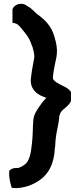

<svg xmlns="http://www.w3.org/2000/svg" viewBox="-20 -793 419 1001"><path d="M28 97V103C26 132 33 157 38 176L41 186L51 187C78 190 104 183 122 178H123C204 150 252 100 264 4V3C264 -7 266 -23 268 -34V-36C268 -40 269 -47 269 -54C270 -60 270 -68 271 -73V-74C274 -105 284 -137 288 -173L289 -187C292 -198 295 -207 301 -213H302V-214C312 -227 335 -238 348 -262L350 -265V-314C338 -330 323 -339 306 -346C284 -358 264 -366 256 -383V-394C258 -415 262 -437 266 -456C271 -479 278 -505 277 -532C276 -561 268 -587 262 -607C247 -659 211 -693 173 -720C160 -730 147 -749 123 -761L116 -766C88 -783 53 -768 45 -745V-674L57 -672C71 -669 79 -660 89 -648C109 -623 133 -598 144 -561C145 -557 147 -554 149 -550C153 -533 159 -515 159 -498C159 -494 158 -490 157 -483C153 -460 147 -433 143 -400C139 -376 138 -350 154 -327C166 -309 184 -297 206 -289C208 -288 222 -282 222 -282L221 -281H220C206 -267 195 -253 184 -236C171 -217 154 -194 153 -158C152 -141 151 -125 151 -109C150 -100 150 -92 150 -84C145 -26 142 18 123 50C116 61 101 72 87 78C83 80 78 82 75 83C64 82 46 82 33 93Z"/></svg>

Font: Hussar Pisanka
Style: Bd
Weight: 700
Designer: Robert Jablonski
Foundry: Cannot Into Space Fonts
Version: Version 1.070